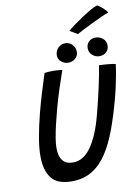

<svg xmlns="http://www.w3.org/2000/svg" viewBox="-110 -1106 871 1197"><g transform="rotate(-10 326.0 -507.5)"><path d="M245.8 18.5Q154.6 18.5 117.1 -30.9Q79.6 -80.4 79.6 -169.2Q79.6 -223.3 91.8 -291.3Q103.9 -359.4 124.2 -438.4Q138.9 -494.8 157.1 -555.2Q175.3 -615.7 195 -676.6Q207.4 -678.1 221.3 -679.1Q235.1 -680.1 247.4 -680.1Q264.8 -680.1 280.5 -678.8Q296.2 -677.5 307.6 -675.9Q289.4 -625 268.9 -561.8Q248.4 -498.6 231.6 -435.1Q219.1 -389.1 209 -345.4Q198.9 -301.7 192.9 -265.2Q186.9 -228.8 186.9 -203.9Q186.9 -95.9 273.9 -95.9Q339.8 -95.9 388.8 -165.3Q437.7 -234.7 470.8 -360.6Q476.7 -382.9 484.3 -413.4Q491.9 -444 499.9 -478.4Q507.8 -512.8 515.4 -547.3Q523 -581.8 528.8 -612.1Q534.6 -642.4 537.3 -664.6Q550.2 -664.6 566.2 -663.6Q582.1 -662.5 597.6 -661.1Q613.1 -659.7 625 -657.7Q636.9 -655.8 641.9 -654.2Q638.6 -625.5 631.9 -588.8Q625.3 -552.2 616.6 -512.6Q607.8 -473.1 597.4 -435.1Q570.9 -336.9 540.4 -254.1Q510 -171.4 470.2 -110.2Q430.5 -49.1 375.8 -15.3Q321 18.5 245.8 18.5ZM353.4 -713.6Q329 -713.6 309.2 -729.4Q289.5 -745.2 289.5 -770.8Q289.5 -798.8 308.6 -817.8Q327.8 -836.7 352.6 -836.7Q379.5 -836.7 397.8 -817.8Q416.2 -798.8 416.2 -771.5Q416.2 -746.5 397.2 -730Q378.2 -713.6 353.4 -713.6ZM551.9 -719.9Q525.6 -719.9 506.1 -737.4Q486.6 -754.9 486.6 -781.2Q486.6 -807.1 503.6 -822.9Q520.5 -838.6 544.8 -838.6Q572.2 -838.6 592 -821.6Q611.8 -804.5 611.8 -777.4Q611.8 -759.7 603.4 -746.8Q594.9 -733.8 581.4 -726.8Q567.9 -719.9 551.9 -719.9ZM590.4 -1034.2Q604.8 -1026.3 617.7 -1015.5Q630.6 -1004.6 639.8 -994.6Q649.1 -984.6 652.3 -978.4Q634.2 -973.1 604.1 -959.6Q573.9 -946.1 540.9 -929.9Q507.8 -913.8 480.7 -899.6Q453.6 -885.4 441.8 -878.9L393.4 -907.8Q407.9 -921 434.9 -940.8Q461.9 -960.5 492.7 -980.8Q523.5 -1001.1 550.1 -1016.1Q576.7 -1031.1 590.4 -1034.2Z"/></g></svg>

Font: Grandstander Thin
Style: Italic
Weight: 100
Italic angle: -15°
Designer: Tyler Finck
Foundry: Etcetera Type Co
Version: Version 1.200